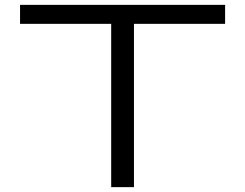

<svg xmlns="http://www.w3.org/2000/svg" viewBox="-20 -770 1009 790"><path d="M906.2 -750V-671.9H531.2V0H437.5V-671.9H62.5V-750Z"/></svg>

Font: Michroma
Style: Regular
Weight: 400
Version: Version 1.000